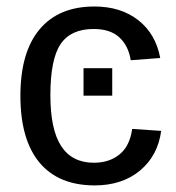

<svg xmlns="http://www.w3.org/2000/svg" viewBox="-20 -558 540 588"><path d="M134.3 -266.6Q134.3 -161.1 167.5 -110.4Q200.7 -59.6 267.6 -59.6Q314.5 -59.6 345.9 -85Q377.4 -110.4 384.8 -163.1L473.6 -157.2Q463.4 -81.1 408.7 -35.6Q354 9.8 270 9.8Q159.2 9.8 100.8 -60.3Q42.5 -130.4 42.5 -264.6Q42.5 -397.9 101.1 -468Q159.7 -538.1 269 -538.1Q350.1 -538.1 403.6 -496.1Q457 -454.1 470.7 -380.4L380.4 -373.5Q373.5 -417.5 345.7 -443.4Q317.9 -469.2 266.6 -469.2Q196.8 -469.2 165.5 -422.9Q134.3 -376.5 134.3 -266.6ZM235.8 -265.1V-349.1H323.7V-265.1Z"/></svg>

Font: Liberation Sans
Style: Regular
Weight: 400
Designer: Steve Matteson
Foundry: Ascender Corporation
Version: Version 2.00.1